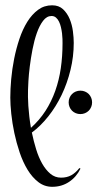

<svg xmlns="http://www.w3.org/2000/svg" viewBox="-20 -700 393 736"><path d="M288.6 -53.7Q272.9 -21.5 244.6 -2.7Q216.3 16.1 180.2 16.1Q150.4 16.1 127 -2Q103.5 -20 85.7 -49.3Q67.9 -78.6 55.4 -115.5Q43 -152.3 34.9 -190.4Q26.9 -228.5 23.2 -263.9Q19.5 -299.3 19.5 -325.7Q19.5 -357.9 22.9 -396.5Q26.4 -435.1 34.2 -474.4Q42 -513.7 54.4 -550.8Q66.9 -587.9 84.7 -616.5Q102.5 -645 126 -662.4Q149.4 -679.7 179.7 -679.7Q205.6 -679.7 221.7 -664.6Q237.8 -649.4 247.1 -627.2Q256.3 -605 259.5 -580.1Q262.7 -555.2 262.7 -535.6Q262.7 -482.9 250.2 -431.9Q237.8 -380.9 216.1 -335.7Q194.3 -290.5 165 -253.7Q135.7 -216.8 102.1 -191.9Q108.9 -159.2 118.4 -128.2Q127.9 -97.2 141.6 -73Q155.3 -48.8 173.1 -33.9Q190.9 -19 213.9 -19Q236.8 -19 253.4 -28.3Q270 -37.6 284.2 -55.7ZM87.4 -355Q86.9 -344.2 87.2 -328.6Q87.4 -313 88.6 -294.2Q89.8 -275.4 92.3 -253.9Q94.7 -232.4 98.6 -210Q131.3 -239.3 154.3 -274.9Q177.2 -310.5 191.9 -351.8Q206.5 -393.1 213.1 -438.7Q219.7 -484.4 219.7 -533.7Q219.7 -540 219.5 -550.3Q219.2 -560.5 217.8 -572.3Q216.3 -584 213.6 -595.7Q210.9 -607.4 206.3 -616.9Q201.7 -626.5 194.6 -632.6Q187.5 -638.7 177.7 -638.7Q159.2 -638.7 145.3 -620.4Q131.3 -602.1 121.3 -573.7Q111.3 -545.4 104.7 -511.2Q98.1 -477.1 94.2 -445.6Q90.3 -414.1 88.9 -389.2Q87.4 -364.3 87.4 -355ZM243.2 -307.6Q243.2 -316.9 246.6 -325.2Q250 -333.5 256.1 -339.6Q262.2 -345.7 270.5 -349.1Q278.8 -352.5 288.1 -352.5Q297.4 -352.5 305.7 -349.1Q314 -345.7 320.1 -339.6Q326.2 -333.5 329.6 -325.2Q333 -316.9 333 -307.6Q333 -298.3 329.6 -290Q326.2 -281.7 320.1 -275.6Q314 -269.5 305.7 -266.1Q297.4 -262.7 288.1 -262.7Q278.8 -262.7 270.5 -266.1Q262.2 -269.5 256.1 -275.6Q250 -281.7 246.6 -290Q243.2 -298.3 243.2 -307.6Z"/></svg>

Font: Montez
Style: Regular
Weight: 400
Designer: Astigmatic (AOETI)
Foundry: Astigmatic (AOETI)
Version: Version 1.000